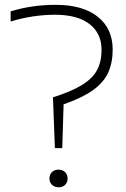

<svg xmlns="http://www.w3.org/2000/svg" viewBox="-20 -769 520 794"><path d="M207 -156.5 199 -366.5Q275 -390.5 319 -417.5Q363 -444.5 381.5 -479.5Q400 -514.5 400 -562.5Q400 -631 350.2 -669.5Q300.5 -708 207.5 -708Q163 -708 117 -701.2Q71 -694.5 24 -680V-722Q111.5 -749 210 -749Q322.5 -749 384.2 -699.8Q446 -650.5 446 -564Q446 -509 427 -468Q408 -427 363.5 -395.5Q319 -364 243 -337.5L237.5 -156.5ZM222 5.5Q205.5 5.5 195 -4.8Q184.5 -15 184.5 -30.5Q184.5 -47.5 195 -57.5Q205.5 -67.5 222 -67.5Q239 -67.5 249.2 -57.2Q259.5 -47 259.5 -30.5Q259.5 -15 249.5 -4.8Q239.5 5.5 222 5.5Z"/></svg>

Font: Encode Sans Expanded ExtraLight
Style: Regular
Weight: 200
Width: 7
Designer: Multiple Designers
Foundry: Impallari Type
Version: Version 3.000; ttfautohint (v1.8.3) -l 8 -r 50 -G 200 -x 14 